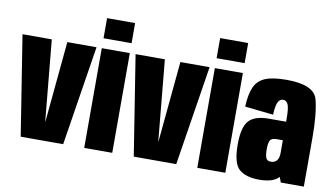

<svg xmlns="http://www.w3.org/2000/svg" viewBox="-77 -953 1973 1133"><g transform="rotate(10 909.0 -386.5)"><path d="M100 0 5.5 -597.5H181L227 -112.5H228L274 -597.5H449L354.5 0Z M480.5 0V-597.5H648.5V0ZM480.5 -777.5H648.5V-657H480.5Z M777.5 0 683 -597.5H858.5L904.5 -112.5H905.5L951.5 -597.5H1126.5L1032 0Z M1158 0V-597.5H1326V0ZM1158 -777.5H1326V-657H1158Z M1658.5 0 1646.5 -32Q1614 5.5 1528.5 5.5Q1450 5.5 1409.5 -29.2Q1369 -64 1369 -177.5Q1369 -280.5 1404 -319.8Q1439 -359 1524.5 -359H1627V-378.5Q1627 -441 1617.2 -462.2Q1607.5 -483.5 1587.5 -483.5Q1569 -483.5 1558 -464Q1547 -444.5 1544 -386.5L1373.5 -405Q1377 -479.5 1396.2 -522.8Q1415.5 -566 1460.5 -584.5Q1505.5 -603 1587.5 -603Q1753 -603 1774.8 -519.5Q1796.5 -436 1796.5 -297.5V0ZM1627 -172V-248H1590.5Q1558.5 -248 1550.5 -231.5Q1542.5 -215 1542.5 -179.5Q1542.5 -143 1549.8 -127Q1557 -111 1578.5 -111Q1602 -111 1614.5 -126Q1627 -141 1627 -172Z"/></g></svg>

Font: Anybody Condensed ExtraBold
Style: Regular
Weight: 800
Width: 3
Designer: Tyler Finck
Foundry: Etcetera Type Company
Version: Version 1.010; ttfautohint (v1.8.3) -l 8 -r 50 -G 200 -x 14 